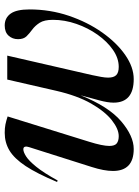

<svg xmlns="http://www.w3.org/2000/svg" viewBox="90 -652 574 794"><g transform="rotate(-90 377.0 -255.0)"><path d="M445 -512H544L463.5 -161.5Q459 -140.5 456 -123.8Q453 -107 453 -94.5Q453 -72 463.2 -61.5Q473.5 -51 497.5 -51Q533.5 -51 568 -75Q602.5 -99 630.5 -138.5Q658.5 -178 675.2 -226.2Q692 -274.5 692 -323Q692 -359 679.8 -378Q667.5 -397 651.8 -408.5Q636 -420 624 -432.2Q612 -444.5 612 -467.5Q612 -490.5 626.5 -506.5Q641 -522.5 668.5 -522.5Q700 -522.5 717.5 -498.2Q735 -474 735 -420Q735 -335 708.8 -257.5Q682.5 -180 639.8 -119.5Q597 -59 546.5 -24Q496 11 447 11Q349.5 11 349.5 -72.5Q349.5 -96 359 -131.5L380 -209Q333.5 -93 272.5 -41Q211.5 11 158 11Q67 11 67 -75Q67 -111.5 83.5 -163L165.5 -421.5Q169 -431.5 167.2 -438.5Q165.5 -445.5 156.5 -445.5Q145.5 -445.5 127.5 -434.2Q109.5 -423 84.5 -392.2Q59.5 -361.5 27.5 -303.5L21.5 -306Q56 -388.5 87.2 -435.8Q118.5 -483 151.5 -502.8Q184.5 -522.5 224.5 -522.5Q245 -522.5 259.5 -519.5Q274 -516.5 292.5 -510.5L188 -174Q170.5 -118 170.5 -90Q170.5 -67.5 181 -59.2Q191.5 -51 211 -51Q240.5 -51 276.8 -79.5Q313 -108 345.8 -165.2Q378.5 -222.5 398.5 -309.5Z"/></g></svg>

Font: Newsreader 72pt Medium
Style: Italic
Weight: 500
Italic angle: -17°
Designer: Hugues Gentile
Foundry: Production Type
Version: Version 1.003; ttfautohint (v1.8.3)